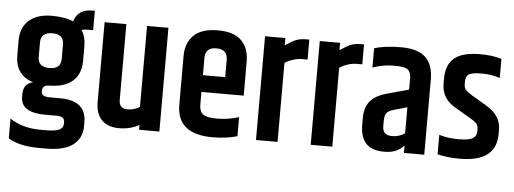

<svg xmlns="http://www.w3.org/2000/svg" viewBox="-51 -782 2874 1073"><g transform="rotate(5 1386.0 -245.5)"><path d="M441 -532H407Q394 -532 376 -528Q400 -492 400 -439V-356Q400 -284 355.5 -243.5Q311 -203 222 -202Q185 -202 185 -168Q185 -151 196 -144Q207 -137 234 -137H290Q437 -137 437 -15V6Q437 74 387.5 112Q338 150 237 150H199Q85 150 24 111V0Q94 48 196 48H223Q280 48 302 37Q324 26 324 3V-4Q324 -22 313.5 -30Q303 -38 275 -38H215Q78 -38 78 -126V-142Q78 -201 132 -213Q31 -244 31 -356V-439Q31 -512 77 -552Q123 -592 203 -592Q283 -592 325 -571Q346 -641 426 -641H441ZM280 -356V-438Q280 -495 215.5 -495Q151 -495 151 -438V-356Q151 -300 215.5 -300Q280 -300 280 -356Z M739 -582H859V0H745V-27Q696 1 632.5 1Q569 1 535 -34Q501 -69 501 -135V-582H623V-156Q623 -108 671 -108Q706 -108 739 -127Z M957 -159V-433Q957 -507 1001.5 -549.5Q1046 -592 1136 -592Q1226 -592 1268.5 -549.5Q1311 -507 1311 -433V-241H1074V-168Q1074 -132 1095 -116Q1116 -100 1175 -100Q1234 -100 1296 -119V-12Q1234 6 1158 6Q957 6 957 -159ZM1074 -335H1199V-432Q1199 -491 1136.5 -491Q1074 -491 1074 -432Z M1629 -585H1649V-473H1622Q1570 -473 1522 -443V0H1401V-582H1515V-541Q1544 -560 1555 -566Q1588 -585 1629 -585Z M1936 -585H1956V-473H1929Q1877 -473 1829 -443V0H1708V-582H1822V-541Q1851 -560 1862 -566Q1895 -585 1936 -585Z M2103 -168V-139Q2103 -88 2156 -88Q2197 -88 2228 -110V-256L2157 -236Q2124 -227 2113.5 -213Q2103 -199 2103 -168ZM2014 -568Q2071 -587 2165 -587Q2259 -587 2302 -545.5Q2345 -504 2345 -421V0H2231V-42Q2192 3 2121.5 3Q2051 3 2018 -32Q1985 -67 1985 -139V-173Q1985 -234 2014 -269Q2043 -304 2108 -322L2229 -355V-422Q2228 -453 2211 -467Q2194 -481 2133 -481Q2072 -481 2014 -460Z M2418 -434Q2418 -511 2463 -549Q2508 -587 2610 -587Q2676 -587 2728 -571V-464Q2682 -480 2625.5 -480Q2569 -480 2552.5 -467.5Q2536 -455 2536 -427V-413Q2536 -393 2545.5 -381.5Q2555 -370 2583 -353L2666 -304Q2749 -255 2749 -177V-151Q2749 5 2545 5Q2473 5 2419 -9V-118Q2468 -103 2527 -103Q2586 -103 2607.5 -116Q2629 -129 2629 -155V-169Q2629 -189 2617.5 -201Q2606 -213 2569 -234L2494 -278Q2418 -322 2418 -405Z"/></g></svg>

Font: Khand SemiBold
Style: Regular
Weight: 600
Designer: Devanagari: Sanchit Sawaria, Jyotish Sonowal; Latin: Satya Rajpurohit
Foundry: Indian Type Foundry
Version: Version 1.101;PS 1.0;hotconv 1.0.78;makeotf.lib2.5.61930; tt